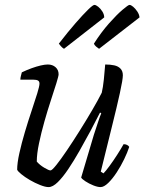

<svg xmlns="http://www.w3.org/2000/svg" viewBox="-20 -763 589 783"><path d="M178 0Q165 0 143.5 -8.5Q122 -17 101.5 -29Q81 -41 66.5 -53Q52 -65 50 -71Q50 -98 59 -138.5Q68 -179 81.5 -224.5Q95 -270 109 -311.5Q123 -353 132 -382.5Q141 -412 141 -422Q141 -431 135 -434.5Q129 -438 117 -438H63Q63 -445 65.5 -454.5Q68 -464 69 -468Q90 -478 109.5 -485Q129 -492 146 -496Q163 -500 175 -500Q194 -500 206.5 -489Q219 -478 219 -460Q219 -453 210 -424Q201 -395 187.5 -354Q174 -313 161 -267Q148 -221 139 -178Q130 -135 130 -104Q142 -90 160.5 -79Q179 -68 186 -68Q192 -68 210 -90.5Q228 -113 253 -150Q278 -187 305 -230Q332 -273 356 -314Q380 -355 395 -385Q400 -406 403.5 -439Q407 -472 409 -500Q430 -500 446 -496.5Q462 -493 471.5 -483Q481 -473 481 -456Q481 -439 469 -384Q457 -329 436.5 -247Q416 -165 391 -63L402 -56Q411 -65 426.5 -86Q442 -107 458 -132Q474 -157 484 -175Q492 -175 498 -172Q504 -169 507 -164Q500 -142 486.5 -114Q473 -86 456 -60Q439 -34 421.5 -17Q404 0 390 0Q378 0 360.5 -7Q343 -14 328.5 -23.5Q314 -33 311 -39L363 -214Q373 -244 380.5 -267Q388 -290 393 -301L388 -304Q371 -270 349 -229Q327 -188 304 -147.5Q281 -107 258.5 -73.5Q236 -40 215.5 -20Q195 0 178 0ZM384 -564Q379 -567 372 -573Q365 -579 363 -585Q393 -632 424.5 -667.5Q456 -703 479.5 -723Q503 -743 508 -743Q514 -743 523 -735.5Q532 -728 540 -716Q548 -704 549 -692ZM241 -564Q234 -568 228 -575Q222 -582 220 -585Q257 -633 288 -668.5Q319 -704 339 -723.5Q359 -743 365 -743Q371 -743 380.5 -735.5Q390 -728 397.5 -716Q405 -704 405 -692Z"/></svg>

Font: Texturina 12pt ExtraLight
Style: Italic
Weight: 250
Italic angle: -11°
Designer: Guillermo Torres Carreño
Foundry: Omnibus-Type
Version: Version 1.002